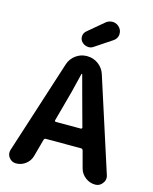

<svg xmlns="http://www.w3.org/2000/svg" viewBox="-140 -1071 920 1157"><g transform="rotate(15 320.5 -492.5)"><path d="M461.9 -958Q474.6 -942.4 474.6 -923.8Q474.6 -918.9 474.6 -914.1Q470.7 -889.6 450.2 -876L344.7 -805.7Q331.1 -795.9 314.5 -795.9Q310.5 -795.9 306.6 -796.9Q286.1 -799.8 271.5 -815.4Q259.8 -829.1 259.8 -846.7Q259.8 -869.1 277.3 -883.8L376 -966.8Q393.6 -980.5 415 -980.5Q418 -980.5 420.9 -980.5Q446.3 -977.5 461.9 -958ZM234.4 -318.4Q233.4 -315.4 235.4 -312.5Q237.3 -309.6 241.2 -309.6H396.5Q400.4 -309.6 402.8 -312.5Q405.3 -315.4 404.3 -318.4L384.8 -389.6Q372.1 -433.6 349.6 -519Q327.1 -604.5 320.3 -627.9Q320.3 -629.9 318.4 -629.9Q316.4 -629.9 315.4 -627.9Q288.1 -509.8 253.9 -389.6ZM567.4 -5.9Q533.2 -5.9 505.9 -26.9Q478.5 -47.9 469.7 -80.1L441.4 -185.5Q438.5 -195.3 428.7 -195.3H210Q200.2 -195.3 197.3 -185.5L168 -78.1Q159.2 -45.9 132.8 -25.9Q106.4 -5.9 73.2 -5.9Q45.9 -5.9 29.3 -28.3Q18.6 -43 18.6 -59.6Q18.6 -68.4 21.5 -77.1L209 -660.2Q220.7 -696.3 251.5 -718.8Q282.2 -741.2 319.3 -741.2H322.3Q360.4 -741.2 391.1 -718.8Q421.9 -696.3 433.6 -661.1L621.1 -79.1Q624 -70.3 624 -61.5Q624 -43.9 612.3 -29.3Q595.7 -5.9 567.4 -5.9Z"/></g></svg>

Font: Gen Jyuu GothicX Bold
Style: Bold
Weight: 700
Designer: Ryoko NISHIZUKA (kana &amp; ideographs); Paul D. Hunt (Latin, Greek &amp; Cyrillic); Wenlong ZHANG (bopomofo); Sandoll C
Version: Version 1.058.20140828